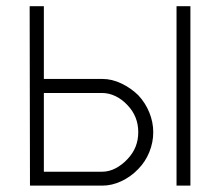

<svg xmlns="http://www.w3.org/2000/svg" viewBox="-20 -582 690 602"><path d="M117.5 -562.5V-334.5H301Q331 -334.5 360.8 -320.2Q390.5 -306 413.5 -283.5Q436 -259.5 448.2 -229.2Q460.5 -199 460.5 -167.5Q460.5 -135.5 448.2 -105.2Q436 -75 413.5 -52Q390.5 -28 360.8 -14Q331 0 301 0H74L73 -562.5ZM577 -562.5V0H533.5V-562.5ZM117.5 -43.5H299Q322 -43.5 342.8 -54.5Q363.5 -65.5 380 -83.5Q413.5 -118.5 413.5 -167.5Q413.5 -217 380 -252Q363.5 -270 342.8 -280.2Q322 -290.5 299 -290.5H117.5Z"/></svg>

Font: Russisch Sans ExtraLight
Style: Regular
Weight: 200
Width: 4
Designer: Michael Sharanda (font) & Cristiano Sobral (main changes)
Foundry: Michael Sharanda
Version: Version 2.00;September 8, 2020;FontCreator 13.0.0.2681 64-bi